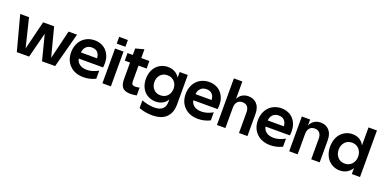

<svg xmlns="http://www.w3.org/2000/svg" viewBox="-15 -1729 5771 2906"><g transform="rotate(20 2871.0 -276.0)"><path d="M170.9 0 22 -560.1H164.1L276.9 -98.1L391.1 -560.1H567.9L689 -96.2L800.8 -560.1H937L788.1 0H577.1L473.1 -405.8L369.1 0Z M1247.1 12.2Q1108.4 12.2 1026.1 -68.8Q943.8 -149.9 943.8 -279.8Q943.8 -341.8 963.6 -395.5Q983.4 -449.2 1019 -488Q1054.7 -526.9 1106.7 -549.3Q1158.7 -571.8 1220.7 -571.8Q1281.7 -571.8 1331.8 -549.8Q1381.8 -527.8 1414.3 -490.5Q1446.8 -453.1 1464.4 -404.1Q1481.9 -355 1481.9 -299.8Q1481.9 -265.6 1477.1 -229H1085.9Q1093.3 -178.2 1137.2 -144Q1181.2 -109.9 1257.8 -109.9Q1343.8 -109.9 1439 -163.1V-33.2Q1348.6 12.2 1247.1 12.2ZM1085 -327.1H1344.7Q1341.8 -384.3 1310.5 -419.7Q1279.3 -455.1 1218.8 -455.1Q1156.7 -455.1 1122.8 -418.7Q1088.9 -382.3 1085 -327.1Z M1549.8 -560.1H1686V0H1549.8ZM1547.9 -638.2V-747.1H1688V-638.2Z M2002.4 5.9Q1910.6 5.9 1873 -36.9Q1835.4 -79.6 1835.4 -171.9V-438H1750.5V-560.1H1835.4V-665L1971.7 -701.2V-560.1H2102.5V-438H1971.7V-189.9Q1971.7 -150.4 1984.9 -136.2Q1998 -122.1 2032.7 -122.1Q2062 -122.1 2101.6 -130.9V-4.9Q2044.9 5.9 2002.4 5.9Z M2721.2 -84Q2721.2 47.9 2646.2 123Q2571.3 198.2 2418.9 198.2Q2307.1 198.2 2207 160.2V35.2Q2312 76.2 2411.1 76.2Q2585 76.2 2585 -77.1V-117.2Q2556.6 -66.9 2509.3 -41Q2461.9 -15.1 2399.9 -15.1Q2346.2 -15.1 2299.8 -33.9Q2253.4 -52.7 2219 -87.4Q2184.6 -122.1 2164.8 -174.3Q2145 -226.6 2145 -290Q2145 -353.5 2164.8 -406.7Q2184.6 -460 2218.8 -495.8Q2252.9 -531.7 2299.8 -551.8Q2346.7 -571.8 2399.9 -571.8Q2461.4 -571.8 2510.7 -545.7Q2560.1 -519.5 2590.3 -469.2V-560.1H2721.2ZM2435.1 -128.9Q2505.9 -128.9 2548.1 -175.3Q2590.3 -221.7 2590.3 -290Q2590.3 -358.4 2548.1 -404.8Q2505.9 -451.2 2435.1 -451.2Q2365.2 -451.2 2323.7 -404.8Q2282.2 -358.4 2282.2 -290Q2282.2 -221.7 2323.7 -175.3Q2365.2 -128.9 2435.1 -128.9Z M3091.8 12.2Q2953.1 12.2 2870.8 -68.8Q2788.6 -149.9 2788.6 -279.8Q2788.6 -341.8 2808.3 -395.5Q2828.1 -449.2 2863.8 -488Q2899.4 -526.9 2951.4 -549.3Q3003.4 -571.8 3065.4 -571.8Q3126.5 -571.8 3176.5 -549.8Q3226.6 -527.8 3259 -490.5Q3291.5 -453.1 3309.1 -404.1Q3326.7 -355 3326.7 -299.8Q3326.7 -265.6 3321.8 -229H2930.7Q2938 -178.2 2981.9 -144Q3025.9 -109.9 3102.5 -109.9Q3188.5 -109.9 3283.7 -163.1V-33.2Q3193.4 12.2 3091.8 12.2ZM2929.7 -327.1H3189.5Q3186.5 -384.3 3155.3 -419.7Q3124 -455.1 3063.5 -455.1Q3001.5 -455.1 2967.5 -418.7Q2933.6 -382.3 2929.7 -327.1Z M3749.5 -334Q3749.5 -389.6 3722.2 -422.9Q3694.8 -456.1 3642.6 -456.1Q3587.9 -456.1 3559.3 -421.1Q3530.8 -386.2 3530.8 -329.1V0H3394.5V-750H3530.8V-469.2Q3553.2 -519.5 3597.2 -545.7Q3641.1 -571.8 3697.8 -571.8Q3780.3 -571.8 3833 -516.1Q3885.7 -460.4 3885.7 -356V0H3749.5Z M4255.4 12.2Q4116.7 12.2 4034.4 -68.8Q3952.1 -149.9 3952.1 -279.8Q3952.1 -341.8 3971.9 -395.5Q3991.7 -449.2 4027.3 -488Q4063 -526.9 4115 -549.3Q4167 -571.8 4229 -571.8Q4290 -571.8 4340.1 -549.8Q4390.1 -527.8 4422.6 -490.5Q4455.1 -453.1 4472.7 -404.1Q4490.2 -355 4490.2 -299.8Q4490.2 -265.6 4485.4 -229H4094.2Q4101.6 -178.2 4145.5 -144Q4189.5 -109.9 4266.1 -109.9Q4352.1 -109.9 4447.3 -163.1V-33.2Q4356.9 12.2 4255.4 12.2ZM4093.3 -327.1H4353Q4350.1 -384.3 4318.8 -419.7Q4287.6 -455.1 4227.1 -455.1Q4165 -455.1 4131.1 -418.7Q4097.2 -382.3 4093.3 -327.1Z M4558.1 -560.1H4691.9V-463.9Q4713.9 -516.6 4758.8 -544.2Q4803.7 -571.8 4861.3 -571.8Q4943.8 -571.8 4996.6 -516.1Q5049.3 -460.4 5049.3 -356V0H4913.1V-334Q4913.1 -389.6 4885.7 -422.9Q4858.4 -456.1 4806.2 -456.1Q4751.5 -456.1 4722.9 -421.1Q4694.3 -386.2 4694.3 -329.1V0H4558.1Z M5408.7 -448.2Q5337.9 -448.2 5295.4 -399.7Q5252.9 -351.1 5252.9 -279.8Q5252.9 -208.5 5295.4 -160.2Q5337.9 -111.8 5408.7 -111.8Q5481 -111.8 5523.9 -160.2Q5566.9 -208.5 5566.9 -279.8Q5566.9 -351.1 5523.9 -399.7Q5481 -448.2 5408.7 -448.2ZM5374 -571.8Q5437.5 -571.8 5486.1 -543.5Q5534.7 -515.1 5563 -460V-750H5698.7V0H5566.9V-96.2Q5535.6 -43.5 5486.1 -15.6Q5436.5 12.2 5374 12.2Q5320.3 12.2 5272.9 -8.5Q5225.6 -29.3 5190.7 -66.4Q5155.8 -103.5 5135.7 -158.7Q5115.7 -213.9 5115.7 -279.8Q5115.7 -345.7 5135.7 -400.9Q5155.8 -456.1 5190.7 -493.2Q5225.6 -530.3 5272.9 -551Q5320.3 -571.8 5374 -571.8Z"/></g></svg>

Font: TASA Explorer
Style: Bold
Weight: 700
Designer: Weizhong Zhang
Foundry: Local Remote
Version: Version 1.000;Glyphs 3.1.2 (3151)